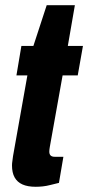

<svg xmlns="http://www.w3.org/2000/svg" viewBox="-20 -704 338 736"><path d="M117 12Q86 12 66 3Q46 -6 36 -24Q26 -42 26 -70Q26 -78 27.5 -87Q29 -96 30 -106L85 -415H43L62 -528H108L159 -684H267L240 -528H298L278 -415H220L171 -141Q170 -136 169.5 -131Q169 -126 169 -123Q169 -113 174 -108Q179 -103 190 -103H223L206 -3Q189 1 173.5 5Q158 9 144 10.5Q130 12 117 12Z"/></svg>

Font: Archivo ExtraCondensed ExtraBold
Style: Italic
Weight: 800
Width: 2
Italic angle: -10°
Designer: Hector Gatti
Foundry: Omnibus-Type
Version: Version 2.001